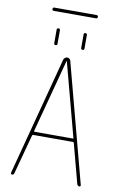

<svg xmlns="http://www.w3.org/2000/svg" viewBox="-107 -1064 713 1123"><g transform="rotate(10 250.0 -502.5)"><path d="M130.9 -275.4Q128.9 -270.5 133.8 -269.5H360.4Q366.2 -269.5 363.3 -275.4L248 -709Q248 -710 247.1 -710Q246.1 -710 246.1 -709ZM46.9 0Q43.9 0 41.5 -2.9Q39.1 -5.9 40 -9.8L225.6 -713.9Q227.5 -720.7 233.9 -725.6Q240.2 -730.5 247.6 -730.5Q254.9 -730.5 260.7 -725.6Q266.6 -720.7 267.6 -713.9L454.1 -9.8Q455.1 -5.9 453.1 -2.9Q451.2 0 447.3 0Q438.5 0 433.6 -9.8L371.1 -245.1Q370.1 -250 365.2 -250H128.9Q125 -250 123 -245.1L59.6 -9.8Q56.6 0 46.9 0ZM122.1 -985.4Q112.3 -985.4 112.3 -995.1Q112.3 -1004.9 122.1 -1004.9H372.1Q381.8 -1004.9 381.8 -995.1Q381.8 -985.4 372.1 -985.4ZM317.4 -879.9Q317.4 -889.6 327.1 -889.6Q336.9 -889.6 336.9 -879.9V-799.8Q336.9 -790 327.1 -790Q317.4 -790 317.4 -799.8ZM157.2 -879.9Q157.2 -889.6 167 -889.6Q176.8 -889.6 176.8 -879.9V-799.8Q176.8 -790 167 -790Q157.2 -790 157.2 -799.8Z"/></g></svg>

Font: Rounded Mgen+ 1mn thin
Style: Regular
Weight: 100
Designer: [Source Han Sans]
Ryoko NISHIZUKA  (kana & ideographs); Paul D. Hunt (Latin, Greek & Cyrillic); Wenlong ZHANG  (bopomofo
Version: Version 1.059.20150602